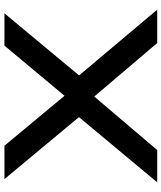

<svg xmlns="http://www.w3.org/2000/svg" viewBox="50 -796 745 886"><g transform="rotate(-90 423.0 -352.5)"><path d="M25 0 346 -385 347 -336 40 -705H194L426 -426H423L656 -705H805L498 -336V-385L822 0H668L418 -294H424L174 0Z"/></g></svg>

Font: Nunito Sans 7pt Expanded SemiBold
Style: Regular
Weight: 600
Width: 7
Designer: Vernon Adams
Foundry: Vernon Adams
Version: Version 3.101;gftools[0.9.27]